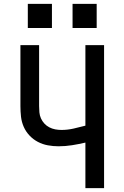

<svg xmlns="http://www.w3.org/2000/svg" viewBox="-20 -967 640 987"><path d="M419 0V-234Q385 -226 350.5 -220.5Q316 -215 281 -215Q253 -215 226 -220Q199 -225 175 -237.5Q151 -250 132 -270Q113 -290 102 -315Q91 -340 88 -367Q85 -394 85 -422V-735H181V-422Q181 -406 182.5 -389.5Q184 -373 190.5 -358.5Q197 -344 208 -332Q219 -320 233.5 -312.5Q248 -305 264 -302Q280 -299 296 -299Q327 -299 358 -306Q389 -313 419 -321V-735H515V0ZM353 -823V-947H477V-823ZM123 -823V-947H247V-823Z"/></svg>

Font: Iosevka SS04 Medium Extended
Style: Regular
Weight: 500
Width: 7
Monospace: yes
Designer: Belleve Invis
Foundry: Belleve Invis
Version: Version 19.0.0; ttfautohint (v1.8.4)